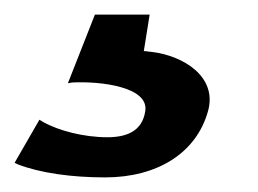

<svg xmlns="http://www.w3.org/2000/svg" viewBox="-26 -19 354 263"><path d="M-6 204 -2 206C29 218 72 224 118 224C189 224 243 191 259 133C272 86 225 57 181 52C178 52 175 51 171 51L179 1H104L67 95L73 94C112 92 178 100 173 133C169 161 147 169 121 169C89 169 54 160 33 148L28 145Z"/></svg>

Font: Charger Sport
Style: DfBdObl
Weight: 400
Designer: Jasper
Foundry: Cannot Into Space Fonts
Version: Version 1.1